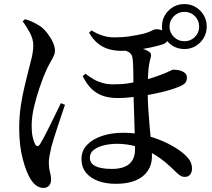

<svg xmlns="http://www.w3.org/2000/svg" viewBox="-20 -856 1040 940"><path d="M546 44Q500 44 462 30.5Q424 17 401.5 -10Q379 -37 379 -78Q379 -118 406 -146.5Q433 -175 479.5 -190.5Q526 -206 584 -206Q649 -206 705.5 -190Q762 -174 805.5 -151.5Q849 -129 875 -107Q898 -88 909 -70.5Q920 -53 920 -30Q920 -13 911 -1.5Q902 10 885 10Q870 10 858.5 1Q847 -8 836 -19Q786 -69 739.5 -97.5Q693 -126 647 -139Q601 -152 553 -152Q521 -152 490.5 -145Q460 -138 440 -123Q420 -108 420 -84Q420 -56 447.5 -42.5Q475 -29 527 -29Q585 -29 613 -53.5Q641 -78 641 -123Q641 -161 639.5 -203.5Q638 -246 637 -287Q636 -328 634.5 -363.5Q633 -399 633 -425Q633 -450 633 -478Q633 -506 632 -531Q631 -556 629 -571Q626 -594 606.5 -603Q587 -612 572 -616L608 -632Q626 -630 644 -626Q662 -622 678.5 -617Q695 -612 706 -605Q717 -599 719 -590.5Q721 -582 716 -568Q708 -539 705.5 -498Q703 -457 703 -414Q703 -368 706 -321.5Q709 -275 713 -232Q717 -189 720.5 -153Q724 -117 724 -90Q724 -50 703.5 -19.5Q683 11 644 27.5Q605 44 546 44ZM192 64Q178 64 162.5 55.5Q147 47 131 23Q109 -11 91.5 -77Q74 -143 74 -228Q74 -286 82 -339Q90 -392 101 -436Q112 -480 119 -510Q124 -530 129.5 -550.5Q135 -571 139 -592.5Q143 -614 143 -634Q143 -666 125 -698Q107 -730 91 -752L103 -762Q121 -757 138.5 -749Q156 -741 175 -729Q193 -717 210 -695.5Q227 -674 238 -651Q249 -628 249 -608Q249 -595 242.5 -581Q236 -567 224.5 -547.5Q213 -528 200 -497Q189 -471 174 -427.5Q159 -384 147 -334.5Q135 -285 135 -240Q135 -209 139.5 -187.5Q144 -166 151 -152Q156 -141 162.5 -140.5Q169 -140 176 -150Q183 -161 196.5 -186.5Q210 -212 225 -242.5Q240 -273 254.5 -302.5Q269 -332 278 -351L298 -343Q291 -321 281.5 -293.5Q272 -266 262.5 -237Q253 -208 245 -182.5Q237 -157 232 -139Q226 -114 222.5 -94Q219 -74 219 -60Q219 -34 224.5 -14.5Q230 5 230 24Q230 41 220.5 52.5Q211 64 192 64ZM555 -376Q519 -376 488 -385.5Q457 -395 431.5 -418Q406 -441 385 -483L398 -495Q418 -480 437.5 -468.5Q457 -457 481 -450Q505 -443 537 -443Q579 -443 611.5 -448.5Q644 -454 668 -460Q702 -467 733 -477.5Q764 -488 786 -497Q805 -505 815 -510Q825 -515 828 -515Q833 -515 844 -514Q855 -513 867 -509Q879 -505 887 -497Q895 -489 895 -475Q895 -461 887.5 -451Q880 -441 858 -432Q819 -416 769.5 -404.5Q720 -393 674 -386Q641 -382 613 -379Q585 -376 555 -376ZM575 -607Q542 -607 512.5 -615.5Q483 -624 459 -643.5Q435 -663 416 -696L428 -707Q456 -690 483 -681.5Q510 -673 540 -673Q582 -673 617 -678.5Q652 -684 683 -691Q711 -699 724 -706Q737 -713 744 -713Q767 -713 784.5 -702Q802 -691 802 -672Q802 -659 796 -651.5Q790 -644 780 -640Q756 -632 719.5 -624Q683 -616 644.5 -611.5Q606 -607 575 -607ZM883 -616Q837 -616 805 -648Q773 -680 773 -726Q773 -772 805 -804Q837 -836 883 -836Q928 -836 960 -804Q992 -772 992 -726Q992 -680 960 -648Q928 -616 883 -616ZM883 -654Q913 -654 934 -675Q955 -696 955 -726Q955 -756 934 -777Q913 -798 883 -798Q853 -798 831.5 -777Q810 -756 810 -726Q810 -696 831.5 -675Q853 -654 883 -654Z"/></svg>

Font: Noto Serif HK ExtraLight SemiBold
Style: Regular
Weight: 600
Version: Version 2.002-H1;hotconv 1.1.0;makeotfexe 2.6.0